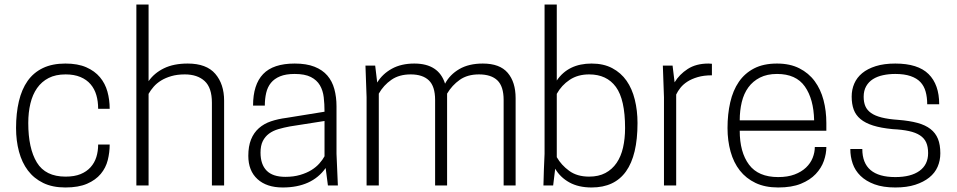

<svg xmlns="http://www.w3.org/2000/svg" viewBox="-20 -820 4233 849"><path d="M269 9Q212 9 171 -11Q130 -31 103.5 -66Q77 -101 64 -149.5Q51 -198 51 -254Q51 -319 63.5 -372Q76 -425 102 -462Q128 -499 169.5 -519Q211 -539 269 -539Q324 -539 361.5 -522.5Q399 -506 422 -478.5Q445 -451 455 -415Q465 -379 465 -339H414Q414 -372 406 -399.5Q398 -427 380.5 -447.5Q363 -468 335.5 -479.5Q308 -491 270 -491Q226 -491 195 -475Q164 -459 144 -430.5Q124 -402 114.5 -362.5Q105 -323 105 -276Q105 -164 143 -101.5Q181 -39 270 -39Q309 -39 336 -50Q363 -61 380.5 -80.5Q398 -100 406 -125.5Q414 -151 414 -181H465Q465 -146 456.5 -112Q448 -78 425.5 -51Q403 -24 365 -7.5Q327 9 269 9Z M971 0H917V-366Q917 -432 885 -461.5Q853 -491 797 -491Q764 -491 738 -483.5Q712 -476 692.5 -464Q673 -452 659.5 -436.5Q646 -421 637 -405V0H583V-800H637V-461Q662 -497 705 -518Q748 -539 810 -539Q893 -539 932 -493.5Q971 -448 971 -375Z M1230 9Q1159 9 1118.5 -28Q1078 -65 1078 -131Q1078 -173 1090 -203Q1102 -233 1124.5 -253Q1147 -273 1178 -283.5Q1209 -294 1248 -299L1415 -326Q1415 -360 1411.5 -390Q1408 -420 1394.5 -443Q1381 -466 1354.5 -479.5Q1328 -493 1283 -493Q1244 -493 1218.5 -482.5Q1193 -472 1178 -453.5Q1163 -435 1157 -409Q1151 -383 1151 -353H1099Q1099 -446 1143.5 -492.5Q1188 -539 1283 -539Q1335 -539 1370.5 -525Q1406 -511 1427.5 -486Q1449 -461 1458.5 -426Q1468 -391 1468 -350V-140L1474 0H1430L1420 -77Q1359 9 1230 9ZM1242 -38Q1278 -38 1307 -46.5Q1336 -55 1357 -68Q1378 -81 1392.5 -97.5Q1407 -114 1415 -129V-285L1262 -261Q1235 -256 1211 -249Q1187 -242 1169.5 -229Q1152 -216 1142 -196Q1132 -176 1132 -145Q1132 -93 1159 -65.5Q1186 -38 1242 -38Z M2260 0H2207V-378Q2207 -438 2179.5 -464.5Q2152 -491 2098 -491Q2047 -491 2013 -467Q1979 -443 1957 -406V0H1904V-378Q1904 -438 1876.5 -464.5Q1849 -491 1796 -491Q1745 -491 1710.5 -467Q1676 -443 1655 -406V0H1601V-390L1596 -530H1639L1648 -455Q1671 -493 1712.5 -516Q1754 -539 1812 -539Q1920 -539 1948 -450Q1969 -490 2011 -514.5Q2053 -539 2115 -539Q2190 -539 2225 -498Q2260 -457 2260 -386Z M2596 9Q2538 9 2497.5 -13.5Q2457 -36 2435 -74L2426 0H2383Q2384 -35 2385 -70Q2386 -105 2388 -140V-800H2442V-464Q2493 -539 2596 -539Q2649 -539 2687.5 -518.5Q2726 -498 2750.5 -463Q2775 -428 2787 -379.5Q2799 -331 2799 -276Q2799 9 2596 9ZM2585 -39Q2627 -39 2657 -55Q2687 -71 2706.5 -99.5Q2726 -128 2735 -167.5Q2744 -207 2744 -254Q2744 -380 2703.5 -435.5Q2663 -491 2585 -491Q2535 -491 2499 -467Q2463 -443 2442 -405V-125Q2462 -90 2497 -64.5Q2532 -39 2585 -39Z M2970 0H2916V-390L2911 -530H2954L2963 -456Q2984 -491 3021 -515Q3058 -539 3113 -539Q3117 -539 3120.5 -538.5Q3124 -538 3128 -538V-487Q3092 -487 3065 -479Q3038 -471 3019.5 -459Q3001 -447 2989 -432Q2977 -417 2970 -402Z M3421 9Q3363 9 3321 -11Q3279 -31 3251.5 -66Q3224 -101 3210.5 -149.5Q3197 -198 3197 -254Q3197 -315 3209 -367.5Q3221 -420 3247 -458Q3273 -496 3314.5 -517.5Q3356 -539 3416 -539Q3473 -539 3514.5 -518Q3556 -497 3582.5 -461Q3609 -425 3621.5 -377.5Q3634 -330 3634 -276V-242H3251Q3251 -147 3292 -92Q3333 -37 3421 -37Q3463 -37 3493.5 -48.5Q3524 -60 3544 -79Q3564 -98 3573.5 -122Q3583 -146 3583 -170H3634Q3634 -140 3623 -108.5Q3612 -77 3587 -50.5Q3562 -24 3521.5 -7.5Q3481 9 3421 9ZM3580 -288Q3578 -382 3539 -437.5Q3500 -493 3416 -493Q3372 -493 3340.5 -477Q3309 -461 3289 -433.5Q3269 -406 3260 -368.5Q3251 -331 3251 -288Z M3939 9Q3885 9 3847 -5Q3809 -19 3785 -42.5Q3761 -66 3750.5 -96.5Q3740 -127 3740 -161H3793Q3793 -37 3939 -37Q4008 -37 4046 -64.5Q4084 -92 4084 -143Q4084 -171 4075.5 -190Q4067 -209 4048 -221.5Q4029 -234 3999 -240.5Q3969 -247 3927 -249Q3875 -254 3840.5 -265Q3806 -276 3785 -293.5Q3764 -311 3755 -335.5Q3746 -360 3746 -393Q3746 -424 3757.5 -450.5Q3769 -477 3792.5 -496.5Q3816 -516 3852.5 -527.5Q3889 -539 3939 -539Q4039 -539 4086 -492.5Q4133 -446 4133 -359H4080Q4080 -390 4073 -415Q4066 -440 4050 -457Q4034 -474 4006.5 -483.5Q3979 -493 3939 -493Q3910 -493 3884.5 -487.5Q3859 -482 3840 -470Q3821 -458 3810 -438.5Q3799 -419 3799 -392Q3799 -368 3806.5 -350.5Q3814 -333 3831.5 -320.5Q3849 -308 3878.5 -300.5Q3908 -293 3952 -290Q4002 -286 4037 -276.5Q4072 -267 4094.5 -249.5Q4117 -232 4127.5 -206Q4138 -180 4138 -142Q4138 -110 4126 -82.5Q4114 -55 4089 -35Q4064 -15 4027 -3Q3990 9 3939 9Z"/></svg>

Font: Tanohe Sans Light
Style: Regular
Weight: 300
Designer: Village Type and Design LLC & Cristiano Sobral
Foundry: Cooper Hewitt Smithsonian Design Museum
Version: Version 1.00;September 29, 2021;FontCreator 13.0.0.2655 64-b